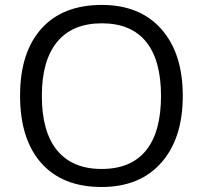

<svg xmlns="http://www.w3.org/2000/svg" viewBox="-20 -745 819 775"><path d="M717.8 -357.9Q717.8 -186.5 631.1 -88.4Q544.4 9.8 390.1 9.8Q232.4 9.8 146.7 -86.7Q61 -183.1 61 -358.9Q61 -533.2 147 -629.2Q232.9 -725.1 391.1 -725.1Q544.9 -725.1 631.3 -627.4Q717.8 -529.8 717.8 -357.9ZM148.9 -357.9Q148.9 -212.9 210.7 -137.9Q272.5 -63 390.1 -63Q508.8 -63 569.3 -137.7Q629.9 -212.4 629.9 -357.9Q629.9 -502 569.6 -576.4Q509.3 -650.9 391.1 -650.9Q272.5 -650.9 210.7 -575.9Q148.9 -501 148.9 -357.9Z"/></svg>

Font: f02132580
Style: Regular
Weight: 400
Foundry: Ascender Corporation
Version: Version 1.10